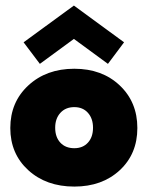

<svg xmlns="http://www.w3.org/2000/svg" viewBox="-20 -676 561 708"><path d="M127 -440.5 67 -520 252.5 -655.5 437.5 -520 378 -440.5 252.5 -532.5ZM254 12Q150.5 12 84.2 -48.5Q18 -109 18 -204Q18 -299.5 84.5 -361Q151 -422.5 254 -422.5Q356.5 -422.5 421.5 -361Q486.5 -299.5 486.5 -204Q486.5 -108.5 421.5 -48.2Q356.5 12 254 12ZM254 -129.5Q285.5 -129.5 304.2 -150Q323 -170.5 323 -205Q323 -239 304.2 -260Q285.5 -281 254 -281Q222 -281 202.8 -260Q183.5 -239 183.5 -205Q183.5 -170.5 202.5 -150Q221.5 -129.5 254 -129.5Z"/></svg>

Font: League Spartan ExtraBold
Style: Regular
Weight: 800
Foundry: The League of Moveable Type
Version: Version 2.002